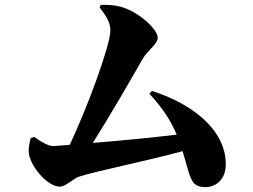

<svg xmlns="http://www.w3.org/2000/svg" viewBox="-20 -768 1040 790"><path d="M106 -199C102 -180 98 -169 98 -146C98 -93 171 0 227 0C250 0 285 -36 308 -42C372 -63 593 -108 731 -146C764 -43 760 2 825 2C867 2 909 -28 909 -92C909 -236 768 -342 605 -394L595 -382C657 -315 687 -262 707 -214C618 -203 474 -189 362 -180C437 -299 515 -435 566 -524C588 -563 629 -586 629 -613C629 -646 555 -716 484 -738C448 -749 418 -748 394 -748L390 -737C423 -696 434 -670 434 -642C434 -580 337 -320 267 -172L200 -167C180 -167 156 -180 120 -205Z"/></svg>

Font: Noto Serif SC Black
Style: Regular
Weight: 900
Designer: Ryoko NISHIZUKA 西塚涼子 (kana & ideographs); Frank Grießhammer (Latin, Greek & Cyrillic); Wenlong ZHANG 张文龙 (bopomofo); San
Foundry: Adobe
Version: Version 2.001;hotconv 1.1.0;makeotfexe 2.6.0